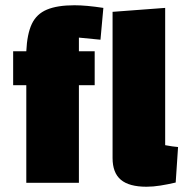

<svg xmlns="http://www.w3.org/2000/svg" viewBox="-20 -695 707 730"><path d="M280 0H80V-500Q83 -566 101 -604Q119 -642 158.5 -658.5Q198 -675 263 -675Q286 -675 313 -672.5Q340 -670 373 -665L362 -544L280 -552ZM340 -500V-371H30V-500ZM608 -143Q623 -140 635 -138.5Q647 -137 657 -136L648 -1Q618 6 590 10.5Q562 15 537 15Q471 15 439.5 -11.5Q408 -38 408 -94V-650L608 -665Z"/></svg>

Font: Changa ExtraBold
Style: Regular
Weight: 800
Designer: Eduardo Rodriguez Tunni
Foundry: Eduardo Rodriguez Tunni
Version: Version 3.002; ttfautohint (v1.8.2)